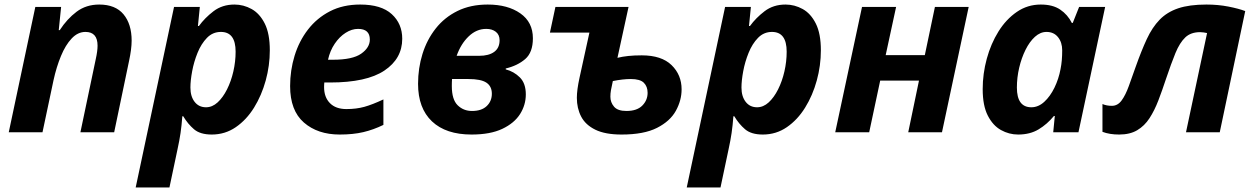

<svg xmlns="http://www.w3.org/2000/svg" viewBox="-20 -576 5464 836"><path d="M18.1 0 133.8 -545.9H246.1L235.8 -444.8H240.2Q272 -493.7 313.5 -524.9Q355 -556.2 412.1 -556.2Q482.4 -556.2 517.8 -513.7Q553.2 -471.2 553.2 -398.9Q553.2 -380.9 550.3 -358.4Q547.4 -335.9 542 -311L477.1 0H330.1L397 -318.8Q404.8 -354 404.8 -377Q404.8 -437 352.1 -437Q318.8 -437 292 -408.4Q265.1 -379.9 245.4 -332Q225.6 -284.2 212.9 -226.1L165 0Z M570.8 240.2 737.8 -545.9H850.1L841.8 -462.9H846.2Q871.6 -498 909.7 -527.1Q947.8 -556.2 1001 -556.2Q1040.5 -556.2 1075.7 -536.6Q1110.8 -517.1 1132.8 -473.4Q1154.8 -429.7 1154.8 -356.9Q1154.8 -290.5 1137 -225.6Q1119.1 -160.6 1086.2 -107.4Q1053.2 -54.2 1006.6 -22.2Q960 9.8 901.9 9.8Q851.6 9.8 824.7 -13.2Q797.9 -36.1 777.8 -69.8H773.9Q771 -30.3 766.1 3.2Q761.2 36.6 752.9 74.2L717.8 240.2ZM877 -108.9Q904.3 -108.9 927.5 -130.1Q950.7 -151.4 968.5 -186.8Q986.3 -222.2 996.1 -265.1Q1005.9 -308.1 1005.9 -351.1Q1005.9 -437 941.9 -437Q906.2 -437 881.1 -411.1Q856 -385.3 840.1 -345.9Q824.2 -306.6 816.7 -265.9Q809.1 -225.1 809.1 -194.8Q809.1 -156.2 827.4 -132.6Q845.7 -108.9 877 -108.9Z M1459 9.8Q1363.3 9.8 1303.2 -42.5Q1243.2 -94.7 1243.2 -201.2Q1243.2 -269.5 1262.7 -333.3Q1282.2 -397 1321 -447.3Q1359.9 -497.6 1416.7 -526.9Q1473.6 -556.2 1548.3 -556.2Q1640.1 -556.2 1685.8 -514.4Q1731.4 -472.7 1731.4 -407.2Q1731.4 -320.8 1653.8 -268.8Q1576.2 -216.8 1417 -216.8H1392.1Q1391.6 -210.9 1391.4 -206.5Q1391.1 -202.1 1391.1 -196.8Q1391.1 -152.8 1416.5 -127Q1441.9 -101.1 1488.3 -101.1Q1531.2 -101.1 1566.4 -110.8Q1601.6 -120.6 1649.4 -143.1V-32.2Q1606.4 -11.2 1562 -0.7Q1517.6 9.8 1459 9.8ZM1408.2 -315.9H1430.2Q1515.1 -315.9 1552.7 -342.3Q1590.3 -368.7 1590.3 -403.8Q1590.3 -450.2 1539.1 -450.2Q1511.7 -450.2 1484.9 -433.1Q1458 -416 1437.5 -385.7Q1417 -355.5 1408.2 -315.9Z M2033.2 9.8Q1921.4 9.8 1860.8 -47.6Q1800.3 -105 1800.3 -210.9Q1800.3 -279.3 1819.6 -341.3Q1838.9 -403.3 1877.2 -451.9Q1915.5 -500.5 1972.2 -528.3Q2028.8 -556.2 2103.5 -556.2Q2190.9 -556.2 2245.6 -517.8Q2300.3 -479.5 2300.3 -409.2Q2300.3 -347.7 2266.8 -318.8Q2233.4 -290 2182.1 -277.8V-273.9Q2217.8 -264.6 2243.7 -238.8Q2269.5 -212.9 2269.5 -165Q2269.5 -119.1 2244.4 -79.3Q2219.2 -39.6 2167 -14.9Q2114.7 9.8 2033.2 9.8ZM1968.3 -333H2066.4Q2108.4 -333 2131.8 -350.1Q2155.3 -367.2 2155.3 -400.9Q2155.3 -424.3 2139.2 -437.3Q2123 -450.2 2097.2 -450.2Q2054.7 -450.2 2020.8 -417.7Q1986.8 -385.3 1968.3 -333ZM2035.2 -92.8Q2076.7 -92.8 2099.1 -114Q2121.6 -135.3 2121.6 -168Q2121.6 -200.2 2097.9 -216.1Q2074.2 -231.9 2019.5 -231.9H1948.2Q1947.8 -224.6 1947.5 -216.6Q1947.3 -208.5 1947.3 -201.2Q1947.3 -142.6 1972.7 -117.7Q1998 -92.8 2035.2 -92.8Z M2686.5 9.8Q2615.2 9.8 2572.3 -11.2Q2529.3 -32.2 2510.5 -68.4Q2491.7 -104.5 2491.7 -149.9Q2491.7 -184.6 2503.4 -237.8L2546.4 -434.1H2374.5L2398.4 -545.9H2716.8L2668.5 -324.2Q2689.9 -329.6 2715.8 -332.3Q2741.7 -335 2774.4 -335Q2860.4 -335 2904.1 -292.5Q2947.8 -250 2947.8 -187Q2947.8 -139.2 2922.9 -93.8Q2897.9 -48.3 2840.8 -19.3Q2783.7 9.8 2686.5 9.8ZM2707.5 -92.8Q2753.4 -92.8 2776.6 -116.2Q2799.8 -139.6 2799.8 -171.9Q2799.8 -199.2 2783.4 -215.6Q2767.1 -231.9 2726.6 -231.9Q2692.4 -231.9 2648.4 -223.1Q2642.6 -196.8 2640.1 -182.9Q2637.7 -168.9 2637.7 -154.8Q2637.7 -130.4 2653.6 -111.6Q2669.4 -92.8 2707.5 -92.8Z M2970.2 240.2 3137.2 -545.9H3249.5L3241.2 -462.9H3245.6Q3271 -498 3309.1 -527.1Q3347.2 -556.2 3400.4 -556.2Q3439.9 -556.2 3475.1 -536.6Q3510.3 -517.1 3532.2 -473.4Q3554.2 -429.7 3554.2 -356.9Q3554.2 -290.5 3536.4 -225.6Q3518.6 -160.6 3485.6 -107.4Q3452.6 -54.2 3406 -22.2Q3359.4 9.8 3301.3 9.8Q3251 9.8 3224.1 -13.2Q3197.3 -36.1 3177.2 -69.8H3173.3Q3170.4 -30.3 3165.5 3.2Q3160.6 36.6 3152.3 74.2L3117.2 240.2ZM3276.4 -108.9Q3303.7 -108.9 3326.9 -130.1Q3350.1 -151.4 3367.9 -186.8Q3385.7 -222.2 3395.5 -265.1Q3405.3 -308.1 3405.3 -351.1Q3405.3 -437 3341.3 -437Q3305.7 -437 3280.5 -411.1Q3255.4 -385.3 3239.5 -345.9Q3223.6 -306.6 3216.1 -265.9Q3208.5 -225.1 3208.5 -194.8Q3208.5 -156.2 3226.8 -132.6Q3245.1 -108.9 3276.4 -108.9Z M3616.7 0 3733.4 -545.9H3881.8L3836.4 -335.9H4006.8L4050.8 -545.9H4197.8L4081.5 0H3934.6L3981.4 -225.1H3812.5L3764.6 0Z M4413.1 9.8Q4373.5 9.8 4338.4 -9.8Q4303.2 -29.3 4281 -72.8Q4258.8 -116.2 4258.8 -188Q4258.8 -254.9 4276.6 -320.3Q4294.4 -385.7 4327.6 -439Q4360.8 -492.2 4407.5 -524.2Q4454.1 -556.2 4511.7 -556.2Q4564 -556.2 4596.4 -534.2Q4628.9 -512.2 4647 -476.1H4650.9L4678.7 -545.9H4792L4675.8 0H4565.9L4572.8 -70.8H4568.8Q4539.6 -35.2 4502.2 -12.7Q4464.8 9.8 4413.1 9.8ZM4470.7 -108.9Q4501 -108.9 4526.9 -132.6Q4552.7 -156.2 4571.3 -194.3Q4589.8 -232.4 4597.7 -274.9Q4601.6 -294.4 4603.3 -314.2Q4605 -334 4605 -356.9Q4605 -391.6 4586.7 -414.3Q4568.4 -437 4536.6 -437Q4509.8 -437 4486.3 -415.8Q4462.9 -394.5 4445.3 -359.1Q4427.7 -323.7 4417.7 -281Q4407.7 -238.3 4407.7 -194.8Q4407.7 -108.9 4470.7 -108.9Z M4853 9.8Q4811 9.8 4780.3 -2V-123Q4798.3 -115.2 4821.3 -115.2Q4846.7 -115.2 4863.8 -138.7Q4880.9 -162.1 4895 -201.2Q4909.2 -240.2 4925.3 -286.1Q4949.7 -355 4973.4 -406Q4997.1 -457 5029.3 -490.2Q5061.5 -523.4 5110.1 -539.8Q5158.7 -556.2 5232.9 -556.2Q5283.7 -556.2 5328.6 -547.4Q5373.5 -538.6 5401.9 -527.8L5291 0H5144L5235.8 -432.1Q5228.5 -433.6 5220.9 -434.8Q5213.4 -436 5205.1 -436Q5165 -436 5140.9 -413.1Q5116.7 -390.1 5098.1 -345Q5079.6 -299.8 5057.1 -232.9Q5040.5 -182.6 5023.7 -138.7Q5006.8 -94.7 4985.1 -61.3Q4963.4 -27.8 4931.6 -9Q4899.9 9.8 4853 9.8Z"/></svg>

Font: Open Sans
Style: Bold Italic
Weight: 700
Italic angle: -12°
Designer: Monotype Design Team
Foundry: Monotype Imaging Inc.
Version: Version 3.003; ttfautohint (v1.8.4)